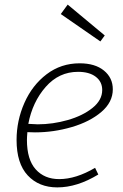

<svg xmlns="http://www.w3.org/2000/svg" viewBox="-20 -807 534 834"><path d="M99 -233Q97 -211 97 -199Q97 -114 135 -71.5Q173 -29 237 -29Q310 -29 393 -78L407 -49Q315 7 229 7Q149 7 100.5 -45Q52 -97 52 -199Q52 -283 86 -360Q120 -437 182.5 -484.5Q245 -532 326 -532Q393 -532 431.5 -500.5Q470 -469 470 -419Q470 -363 420 -320.5Q370 -278 291.5 -255Q213 -232 132 -232ZM103 -269Q131 -267 144 -267Q209 -267 274 -285.5Q339 -304 381.5 -338Q424 -372 424 -416Q424 -452 396 -473.5Q368 -495 319 -495Q236 -495 178.5 -429.5Q121 -364 103 -269ZM244 -746 274 -787 435 -653 416 -627Z"/></svg>

Font: Bitter Pro Light
Style: Italic
Weight: 300
Italic angle: -9°
Designer: Sol Matas, and Bitter project Authors
Foundry: Sol Matas
Version: Version 1.010